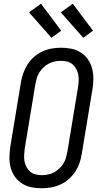

<svg xmlns="http://www.w3.org/2000/svg" viewBox="-20 -998 540 1026"><path d="M203 8Q175 8 147.5 2.5Q120 -3 97.5 -17.5Q75 -32 59.5 -54Q44 -76 37 -102.5Q30 -129 30.5 -157.5Q31 -186 35 -214L92 -559Q96 -584 105 -608.5Q114 -633 128 -655Q142 -677 162.5 -694.5Q183 -712 206.5 -723Q230 -734 255.5 -738.5Q281 -743 306 -743Q334 -743 361.5 -737.5Q389 -732 411.5 -717.5Q434 -703 449.5 -681Q465 -659 472 -632.5Q479 -606 479 -577.5Q479 -549 474 -521L417 -176Q413 -151 404.5 -126.5Q396 -102 381.5 -80Q367 -58 347 -40.5Q327 -23 303 -12Q279 -1 253.5 3.5Q228 8 203 8ZM204 -62Q221 -62 237 -65.5Q253 -69 268.5 -77Q284 -85 297 -97.5Q310 -110 319 -124.5Q328 -139 332.5 -155Q337 -171 340 -187L397 -532Q400 -549 400.5 -566.5Q401 -584 398 -600Q395 -616 387 -630.5Q379 -645 367 -655Q355 -665 338.5 -669Q322 -673 305 -673Q288 -673 272 -669.5Q256 -666 240.5 -658Q225 -650 212 -637.5Q199 -625 190 -610.5Q181 -596 176.5 -580Q172 -564 169 -548L112 -203Q110 -186 109 -168.5Q108 -151 111 -135Q114 -119 122 -104.5Q130 -90 142 -80Q154 -70 170.5 -66Q187 -62 204 -62ZM425 -796 305 -932 369 -978 477 -834ZM255 -796 135 -932 199 -978 307 -834Z"/></svg>

Font: Iosevka SS18
Style: Italic
Weight: 400
Italic angle: -9°
Monospace: yes
Designer: Belleve Invis
Foundry: Belleve Invis
Version: Version 25.1.1; ttfautohint (v1.8.4)